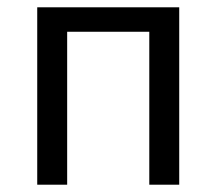

<svg xmlns="http://www.w3.org/2000/svg" viewBox="-20 -506 593 526"><path d="M82 0V-486H471V0H389V-419H164V0Z"/></svg>

Font: .
Style: 
Weight: 400
Designer: Paul D. Hunt, Dalton Maag
Foundry: Dalton Maag Ltd
Version: Version 1.200